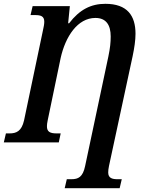

<svg xmlns="http://www.w3.org/2000/svg" viewBox="-40 -746 764 1006"><path d="M299 240H587L598 193H575C548 193 527 187 527 158C527 149 528 138 531 124L655 -452C664 -495 670 -535 670 -569C670 -664 627 -726 512 -726C437 -726 377 -696 322 -624H317L326 -714H131L120 -667H143C173 -667 192 -662 192 -632C192 -619 189 -605 184 -582L86 -115C73 -58 45 -47 10 -47H-9L-20 0H268L278 -47H257C223 -47 205 -55 206 -86C206 -92 207 -102 210 -116L278 -443C303 -554 366 -652 460 -652C516 -652 540 -615 540 -555C540 -523 537 -495 528 -451L406 124C394 182 370 193 334 193H310Z"/></svg>

Font: Noto Serif Condensed SemiBold
Style: Italic
Weight: 600
Width: 3
Italic angle: -12°
Designer: Monotype Design Team
Foundry: Monotype Imaging Inc.
Version: Version 2.014